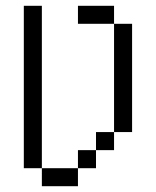

<svg xmlns="http://www.w3.org/2000/svg" viewBox="-20 -645 540 665"><path d="M125 -62.5V0H250V-62.5ZM125 -62.5V-625H62.5V-62.5ZM250 -62.5H312.5V-125H250ZM312.5 -125H375V-187.5H312.5ZM375 -187.5H437.5Q437.5 -187.5 437.5 -562.5H375Q375 -562.5 375 -187.5ZM375 -562.5V-625H250V-562.5Z"/></svg>

Font: Unifont
Style: Regular
Weight: 500
Version: Version 15.1.04